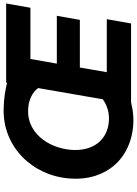

<svg xmlns="http://www.w3.org/2000/svg" viewBox="134 -888 767 1076"><g transform="rotate(-90 518.0 -350.5)"><path d="M372 13C410 14 446 9 481 0H924L948 -136H651L677 -287H944L967 -416H699L725 -564H1012L1036 -700H593L592 -695C551 -705 502 -713 448 -714C234 -721 69 -553 55 -341C40 -145 164 6 372 13ZM216 -339C228 -471 316 -582 439 -577C495 -575 537 -554 562 -521L499 -158C462 -133 424 -122 382 -124C271 -129 205 -214 216 -339Z"/></g></svg>

Font: Fixel Display
Style: Bold Italic
Weight: 700
Italic angle: -10°
Designer: AlfaBravo + MacPaw
Foundry: Kyrylo Tkachov, Marchela Mozhyna, Serhii Makarenko, Maria Weinstein, Zakhar Kryvoshyya
Version: Version 1.210;Glyphs 3.2 (3217)